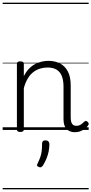

<svg xmlns="http://www.w3.org/2000/svg" viewBox="-20 -976 686 1442"><path d="M542 17Q522 17 506 10.5Q490 4 479 -8Q468 -20 462.5 -38.5Q457 -57 457 -82V-326Q457 -371 445 -403Q433 -435 406.5 -452Q380 -469 337 -469Q309 -469 282 -461Q255 -453 231.5 -435.5Q208 -418 189.5 -388Q171 -358 159 -314V-4Q159 6 152.5 10.5Q146 15 132 15Q119 15 113 10.5Q107 6 107 -4V-496Q107 -506 113 -510.5Q119 -515 132 -515Q146 -515 152.5 -510.5Q159 -506 159 -496V-405Q176 -437 197 -459Q218 -481 242.5 -494Q267 -507 292.5 -513Q318 -519 344 -519Q392 -519 429.5 -500Q467 -481 489 -440.5Q511 -400 511 -334V-94Q511 -74 515 -60Q519 -46 528.5 -38.5Q538 -31 553 -31Q563 -31 573 -34Q583 -37 593 -44.5Q603 -52 613 -62Q619 -68 625.5 -67.5Q632 -67 639 -60Q645 -54 646 -47.5Q647 -41 642 -34Q631 -19 614.5 -7Q598 5 580 11Q562 17 542 17ZM271 278Q260 274 258.5 267.5Q257 261 264 248Q276 223 283 203Q290 183 293 160Q296 137 296 102Q296 91 302 84.5Q308 78 321 78Q336 78 343.5 86Q351 94 351 106Q351 133 345.5 161Q340 189 329 215.5Q318 242 303 266Q296 276 289 279.5Q282 283 271 278ZM0 436H646V446H0ZM0 -20H646V0H0ZM0 -505H646V-500H0ZM0 -956H646V-946H0Z"/></svg>

Font: Playwrite HU Guides
Style: Regular
Weight: 400
Designer: Veronika Burian, José Scaglione
Foundry: TypeTogether
Version: Version 1.003